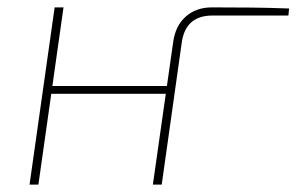

<svg xmlns="http://www.w3.org/2000/svg" viewBox="-20 -500 803 520"><path d="M152 -480 84 0H60L128 -480ZM441 -267 438 -246H113L116 -267ZM554 -480Q607 -480 658.5 -479.5Q710 -479 763 -477L761 -458H556Q519 -458 498 -439.5Q477 -421 472 -383L418 0H394L449 -386Q455 -430 483 -455Q511 -480 554 -480Z"/></svg>

Font: Exo 2 Thin
Style: Italic
Weight: 250
Italic angle: -8°
Designer: Natanael Gama
Foundry: Natanael Gama
Version: Version 2.010